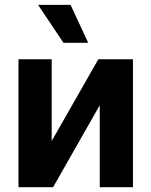

<svg xmlns="http://www.w3.org/2000/svg" viewBox="-20 -776 628 796"><path d="M387.7 -530.3H531.2V0H393.6V-339.8L200.2 0H56.6V-530.3H194.3V-191.4ZM137.7 -755.9H272.5L345.7 -598.6H243.2Z"/></svg>

Font: Pretendard
Style: Bold
Weight: 700
Designer: Base glyphs from Inter by Rasmus Andersson; Hangeul glyphs from Noto Sans CJK(Source Han Sans) by Jang Soo-young and Kan
Foundry: Kil Hyung-jin
Version: Version 1.309